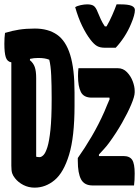

<svg xmlns="http://www.w3.org/2000/svg" viewBox="-20 -851 640 881"><path d="M511 -632H460Q439 -632 425 -640Q411 -648 395 -669Q375 -695 357 -732Q339 -769 325 -818Q334 -824 350.5 -827.5Q367 -831 380 -831Q400 -831 410 -824Q420 -817 428 -796Q435 -779 442.5 -762.5Q450 -746 461 -730H469Q483 -754 495 -781.5Q507 -809 515 -831H533Q568 -831 583.5 -824.5Q599 -818 599 -805Q599 -783 582 -743Q569 -711 550 -682Q531 -653 511 -632ZM140 -720Q201 -720 241.5 -692Q282 -664 302 -599.5Q322 -535 322 -427V-366Q322 -223 297 -141Q272 -59 230.5 -24.5Q189 10 139 10Q111 10 87.5 -2Q64 -14 49 -33Q40 -44 36 -55.5Q32 -67 32 -91V-565Q13 -568 6.5 -588.5Q0 -609 0 -650Q0 -678 3 -700Q35 -710 67.5 -715Q100 -720 140 -720ZM146 -132Q149 -131 153 -130.5Q157 -130 162 -130Q170 -130 179.5 -139.5Q189 -149 197.5 -176Q206 -203 211.5 -255.5Q217 -308 217 -395V-404Q217 -459 215 -504.5Q213 -550 206 -577Q196 -581 184 -583Q172 -585 155 -585Q145 -585 136 -584Q127 -583 118 -581L117 -575Q133 -562 139.5 -543.5Q146 -525 146 -493ZM340 -538H521Q545 -538 562.5 -520Q580 -502 589 -478Q598 -454 598 -434V-427Q598 -409 582 -371Q566 -333 539.5 -286.5Q513 -240 480 -195Q469 -180 457 -167Q445 -154 434 -142V-135H546Q575 -135 586.5 -117.5Q598 -100 598 -55Q598 -23 595 0H405Q367 0 352 -28Q337 -56 337 -113V-126Q369 -171 401 -225.5Q433 -280 459 -339Q465 -353 471 -368Q477 -383 483 -396L482 -403H401Q364 -403 351 -429Q338 -455 338 -502Q338 -513 338.5 -521.5Q339 -530 340 -538Z"/></svg>

Font: Recursive Mn Csl St
Style: Bold
Weight: 700
Monospace: yes
Version: Version 1.079;hotconv 1.0.112;makeotfexe 2.5.65598; ttfautoh